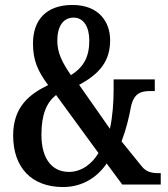

<svg xmlns="http://www.w3.org/2000/svg" viewBox="-20 -744 677 774"><path d="M234 10C316 10 375 -33 410 -85L473 0H628V-46H620C591 -46 569 -51 551 -74L470 -174C488 -221 500 -270 508 -314C521 -375 556 -377 592 -377H604V-424H438V-382C438 -333 434 -273 423 -225L299 -402C383 -447 424 -499 424 -582C424 -655 379 -724 272 -724C164 -724 113 -661 113 -569C113 -502 131 -459 174 -401C100 -365 33 -314 33 -198C33 -69 107 10 234 10ZM266 -441C230 -493 211 -532 211 -580C211 -637 234 -673 277 -673C318 -673 340 -634 340 -581C340 -515 318 -474 266 -441ZM258 -51C191 -51 147 -102 147 -201C147 -283 168 -331 206 -361L377 -127C352 -85 310 -51 258 -51Z"/></svg>

Font: Noto Serif Hebrew ExtraCondensed SemiBold
Style: Regular
Weight: 600
Width: 2
Designer: Monotype Design Team
Foundry: Monotype Imaging Inc.
Version: Version 2.004